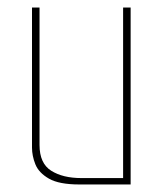

<svg xmlns="http://www.w3.org/2000/svg" viewBox="-20 -490 437 510"><path d="M191 0Q137 0 110 -15.5Q83 -31 74 -53.5Q65 -76 65 -98V-470H85V-105Q85 -56 116 -36.5Q147 -17 196 -17H307V-470H327V0Z"/></svg>

Font: Smooch Sans Thin Thin
Style: Regular
Weight: 250
Version: Version 1.010